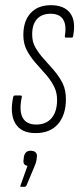

<svg xmlns="http://www.w3.org/2000/svg" viewBox="-20 -507 315 740"><path d="M117 6Q61 6 39 -31.5Q17 -69 31 -134Q33 -139 38 -139H58Q61 -139 63 -138Q65 -137 64 -133Q53 -81 67 -54Q81 -27 120 -27Q158 -27 179 -52Q200 -77 200 -122Q200 -148 190.5 -169Q181 -190 161 -215L115 -267Q93 -293 81.5 -317Q70 -341 70 -372Q70 -426 98 -456.5Q126 -487 176 -487Q227 -487 250 -457Q273 -427 262 -369Q261 -362 257 -362H234Q229 -362 230 -369Q237 -411 223 -432.5Q209 -454 175 -454Q141 -454 122.5 -433.5Q104 -413 104 -375Q104 -351 112 -333Q120 -315 140 -290L187 -237Q212 -207 223 -182.5Q234 -158 234 -124Q234 -65 204 -29.5Q174 6 117 6ZM62 213Q56 213 59 208L86 132Q77 131 73 125Q69 119 71 108L72 98Q76 74 98 74Q111 74 117.5 80.5Q124 87 122 99L121 108Q120 115 117.5 122.5Q115 130 111 139L82 208Q79 213 75 213Z"/></svg>

Font: Sofia Sans Extra Condensed ExtraLight
Style: Italic
Weight: 250
Italic angle: -9°
Version: Version 4.100